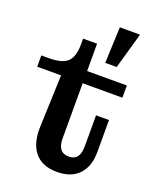

<svg xmlns="http://www.w3.org/2000/svg" viewBox="-144 -850 770 945"><g transform="rotate(20 241.5 -377.5)"><path d="M310.1 -576.2 317.9 -765.1H423.8L370.1 -576.2ZM269 9.8Q190.4 9.8 151.6 -39.1Q112.8 -87.9 117.2 -175.8L127 -443.8H2V-502.9H41Q111.8 -502.9 139.4 -529.8Q167 -556.6 167 -621.1V-650.9H240.2V-507.8H448.2V-443.8H240.2V-154.8Q240.2 -81.1 298.8 -81.1Q356 -81.1 356 -154.8V-317.9H423.8V-150.9Q423.8 -75.2 384 -32.7Q344.2 9.8 269 9.8Z"/></g></svg>

Font: Montagu Slab 144pt Medium
Style: Regular
Weight: 500
Designer: Florian Karsten
Foundry: Florian Karsten
Version: Version 1.000